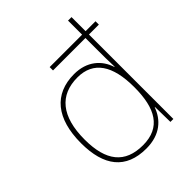

<svg xmlns="http://www.w3.org/2000/svg" viewBox="-215 -881 1013 1013"><g transform="rotate(-45 291.0 -375.0)"><path d="M283 10C388 10 444 -46 468 -113H470L472 0H494V-630H568V-655H494V-760H468V-655H226V-630H468V-543C468 -501 468 -459 470 -414H468C446 -484 387 -538 291 -538C141 -538 59 -437 59 -254C59 -83 131 10 283 10ZM283 -15C149 -15 86 -94 86 -254C86 -427 159 -513 291 -513C410 -513 467 -426 467 -266V-263C467 -107 416 -15 283 -15Z"/></g></svg>

Font: Noto Sans Syriac Eastern Thin
Style: Regular
Weight: 100
Designer: Patrick Giasson and the Monotype Design Team
Foundry: Monotype Imaging Inc.
Version: Version 3.001